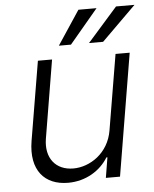

<svg xmlns="http://www.w3.org/2000/svg" viewBox="-54 -801 686 854"><g transform="rotate(-5 289.0 -374.5)"><path d="M227.6 -604H281.6L409.1 -755.7H328.1ZM362.2 -604H425.1L578.5 -755.7H496.1ZM419 -208.5C402.3 -108.3 318.5 -54.3 244.7 -54.3C166.2 -54.3 120.4 -110.8 133.9 -196L192.1 -545.5H128.9L69.6 -192.1C48.3 -62.9 111.2 7.1 215.9 7.1C295.8 7.1 360.8 -34.4 394.9 -90.6H399.5L384.6 0H447.8L538.7 -545.5H475.5Z"/></g></svg>

Font: TID UI Light
Style: Italic
Weight: 300
Italic angle: -9.39999°
Designer: The TID Project Authors
Foundry: Bakken & Bæck
Version: Version 1.001;hotconv 1.0.109;makeotfexe 2.5.65596